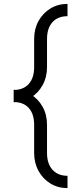

<svg xmlns="http://www.w3.org/2000/svg" viewBox="-20 -814 366 984"><path d="M155 -470V-614H221V-470ZM155 -30V-174H221V-30ZM155 -614Q155 -666 177.5 -706.5Q200 -747 238.5 -770.5Q277 -794 326 -794V-731Q277 -731 249 -700.5Q221 -670 221 -614ZM155 -30H221Q221 25 249 56Q277 87 326 87V150Q277 150 238.5 126.5Q200 103 177.5 62Q155 21 155 -30ZM221 -470Q221 -419 198.5 -378Q176 -337 137.5 -313.5Q99 -290 50 -290V-353Q100 -353 127.5 -384Q155 -415 155 -470ZM221 -174H155Q155 -230 127.5 -260.5Q100 -291 50 -291V-354Q99 -354 137.5 -330.5Q176 -307 198.5 -266.5Q221 -226 221 -174Z"/></svg>

Font: Akshar Light
Style: Regular
Weight: 300
Designer: Tall Chai
Foundry: Tall Chai
Version: Version 1.100